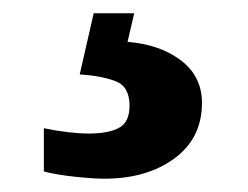

<svg xmlns="http://www.w3.org/2000/svg" viewBox="-20 -29 373 289"><path d="M137 240Q121 240 92.5 237Q64 234 46 229V164Q85 172 114 172Q143 172 159 163.5Q175 155 175 130Q175 101 153.5 93Q132 85 100 83L121 -9H182L172 34Q221 38 252.5 62Q284 86 284 126Q284 179 242.5 209.5Q201 240 137 240Z"/></svg>

Font: Noto Serif Telugu ExtraBold
Style: Regular
Weight: 800
Designer: Jelle Bosma - Monotype Design Team
Foundry: Monotype Imaging Inc.
Version: Version 2.005; ttfautohint (v1.8.4.7-5d5b)